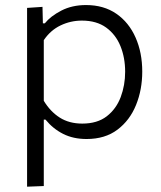

<svg xmlns="http://www.w3.org/2000/svg" viewBox="-20 -526 623 741"><path d="M84.5 194.5V-495.5L144 -499.5L145.5 -436H153Q175 -463.5 216.5 -485Q258 -506.5 312 -506.5Q380.5 -506.5 429 -473Q477.5 -439.5 503.2 -381.2Q529 -323 529 -249.5Q529 -180 505 -120.8Q481 -61.5 433.2 -25.5Q385.5 10.5 314 10.5Q263 10.5 223.8 -9.2Q184.5 -29 155.5 -64.5H149V192ZM297.5 -49Q355.5 -49 392 -77.2Q428.5 -105.5 445.8 -151.2Q463 -197 463 -249Q463 -303.5 444.8 -348.2Q426.5 -393 389.5 -419.8Q352.5 -446.5 296 -446.5Q252.5 -446.5 213.5 -427.8Q174.5 -409 149 -371V-137Q174 -95.5 210.5 -72.2Q247 -49 297.5 -49Z"/></svg>

Font: Commissioner Light
Style: Regular
Weight: 300
Designer: Kostas Bartsokas
Foundry: Kostas Bartsokas
Version: Version 1.000; ttfautohint (v1.8.3)